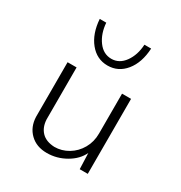

<svg xmlns="http://www.w3.org/2000/svg" viewBox="-154 -744 817 867"><g transform="rotate(30 254.5 -311.0)"><path d="M420 -391V0H378L375 -83Q356 -42 310 -15.5Q264 11 212 11Q158 11 124.5 -21.5Q91 -54 89 -106V-391H136V-120Q138 -80 161 -56Q184 -32 228 -30Q266 -30 299.5 -50Q333 -70 353 -105Q373 -140 373 -183V-391ZM117 -633H151Q155 -578 182.5 -540.5Q210 -503 252 -503Q293 -503 320 -540.5Q347 -578 350 -633H385Q381 -558 344.5 -513Q308 -468 252 -468Q196 -468 159 -513.5Q122 -559 117 -633Z"/></g></svg>

Font: Josefin Sans Light
Style: Regular
Weight: 300
Designer: Santiago Orozco
Foundry: Typemade
Version: Version 2.000